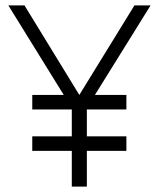

<svg xmlns="http://www.w3.org/2000/svg" viewBox="-20 -694 590 714"><path d="M333 -341H450V-287H303V-187H450V-133H303V0H247V-133H100V-187H247V-287H100V-341H217L11 -674H71L275 -341L480 -674H540Z"/></svg>

Font: Biryani ExtraLight
Style: Regular
Weight: 275
Designer: Dan Reynolds and Mathieu Reguer
Foundry: Dan Reynolds and Mathieu Reguer
Version: Version 1.004; ttfautohint (v1.1) -l 5 -r 5 -G 72 -x 0 -D la